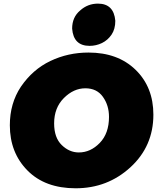

<svg xmlns="http://www.w3.org/2000/svg" viewBox="-20 -998 846 1034"><path d="M462.5 -751Q375.5 -751 368.5 -844Q368.5 -905.5 411.5 -941.5Q452.5 -978.5 507.5 -978.5Q593 -978.5 601 -886Q601 -841.5 580.8 -811.5Q560.5 -781.5 529 -766.2Q497.5 -751 462.5 -751ZM387.5 16Q222.5 16 127.8 -80Q33 -176 33 -323.5Q33 -441.5 92.5 -531Q156 -624 251.2 -669.5Q346.5 -715 456.5 -715Q615 -715 710.5 -621.8Q806 -528.5 806 -380.5Q806 -210.5 682.5 -97.2Q559 16 387.5 16ZM404.5 -177Q467.5 -177 517.2 -228.2Q567 -279.5 567 -368.5Q567 -430.5 534.2 -476.5Q501.5 -522.5 439.5 -522.5Q376.5 -522.5 324 -470Q271.5 -417.5 271.5 -333.5Q271.5 -256.5 312.5 -216.8Q353.5 -177 404.5 -177Z"/></svg>

Font: Argentum Sans Black
Style: Italic
Weight: 900
Italic angle: -11°
Designer: Julieta Ulanovsky (font), Cristiano Sobral (main changes and remaster)
Foundry: Julieta Ulanovsky (font), Cristiano Sobral (main changes and remaster)
Version: Version 2.007;June 15, 2022;FontCreator 14.0.0.2814 64-bit; 